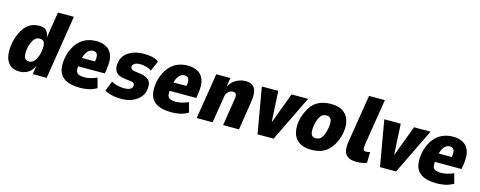

<svg xmlns="http://www.w3.org/2000/svg" viewBox="-31 -1373 5129 2052"><g transform="rotate(15 2533.5 -347.0)"><path d="M190 11Q114 11 74 -31Q34 -73 27.5 -145Q21 -217 44 -308Q69 -384 101.5 -430Q134 -476 176.5 -496.5Q219 -517 270 -517Q325 -517 348.5 -491Q372 -465 376 -424L379 -423L424 -705H600L488 0H334L350 -103Q337 -65 311.5 -39Q286 -13 254.5 -1Q223 11 190 11ZM259 -120Q282 -120 298.5 -130Q315 -140 329.5 -163.5Q344 -187 356 -226Q375 -306 364.5 -346Q354 -386 309 -386Q288 -386 271 -376.5Q254 -367 239.5 -343.5Q225 -320 212 -281Q194 -202 204.5 -161Q215 -120 259 -120Z M858 11Q747 11 689 -26.5Q631 -64 618 -132.5Q605 -201 628 -293Q651 -368 688.5 -417Q726 -466 779.5 -491.5Q833 -517 904 -517Q965 -517 1011 -492Q1057 -467 1078 -412Q1099 -357 1085 -265L1076 -206H759L774 -303H954L940 -286Q949 -336 945.5 -361.5Q942 -387 928.5 -397.5Q915 -408 896 -408Q872 -408 850.5 -393.5Q829 -379 813.5 -347.5Q798 -316 789 -262L784 -232Q777 -188 781 -161Q785 -134 808 -122Q831 -110 877 -110Q907 -110 944 -119Q981 -128 1012 -143L1042 -34Q990 -5 943 3Q896 11 858 11Z M1317 11Q1250 11 1203 -1.5Q1156 -14 1130 -32L1174 -143Q1194 -130 1218.5 -122Q1243 -114 1268 -110Q1293 -106 1315 -106Q1352 -106 1376 -116.5Q1400 -127 1406 -150Q1411 -170 1401 -182.5Q1391 -195 1369 -198L1291 -207Q1215 -217 1191.5 -260.5Q1168 -304 1185 -375Q1198 -421 1231.5 -452Q1265 -483 1315 -500Q1365 -517 1426 -517Q1467 -517 1499.5 -512Q1532 -507 1555 -497Q1578 -487 1592 -474L1542 -362Q1527 -377 1490 -388.5Q1453 -400 1417 -400Q1383 -400 1361.5 -389Q1340 -378 1334 -360Q1330 -341 1340.5 -328Q1351 -315 1378 -311L1447 -301Q1522 -289 1548 -249Q1574 -209 1554 -128Q1540 -87 1505.5 -55Q1471 -23 1422.5 -6Q1374 11 1317 11Z M1870 11Q1759 11 1701 -26.5Q1643 -64 1630 -132.5Q1617 -201 1640 -293Q1663 -368 1700.5 -417Q1738 -466 1791.5 -491.5Q1845 -517 1916 -517Q1977 -517 2023 -492Q2069 -467 2090 -412Q2111 -357 2097 -265L2088 -206H1771L1786 -303H1966L1952 -286Q1961 -336 1957.5 -361.5Q1954 -387 1940.5 -397.5Q1927 -408 1908 -408Q1884 -408 1862.5 -393.5Q1841 -379 1825.5 -347.5Q1810 -316 1801 -262L1796 -232Q1789 -188 1793 -161Q1797 -134 1820 -122Q1843 -110 1889 -110Q1919 -110 1956 -119Q1993 -128 2024 -143L2054 -34Q2002 -5 1955 3Q1908 11 1870 11Z M2148 0 2229 -506H2385L2370 -410H2372Q2402 -465 2452 -491Q2502 -517 2553 -517Q2604 -517 2632 -494.5Q2660 -472 2668 -428Q2676 -384 2666 -321L2616 0H2440L2488 -303Q2493 -331 2489 -345.5Q2485 -360 2474.5 -366.5Q2464 -373 2449 -373Q2433 -373 2416.5 -363.5Q2400 -354 2388 -339.5Q2376 -325 2373 -304L2324 0Z M2821 0 2733 -506H2915L2933 -171H2937L3062 -506H3245L2999 0Z M3413 11Q3328 11 3276.5 -26.5Q3225 -64 3210.5 -133.5Q3196 -203 3220 -295Q3238 -351 3263 -393.5Q3288 -436 3321.5 -463Q3355 -490 3399 -503.5Q3443 -517 3500 -517Q3586 -517 3637 -479.5Q3688 -442 3703 -374Q3718 -306 3694 -213Q3676 -156 3650.5 -114Q3625 -72 3592 -44Q3559 -16 3515 -2.5Q3471 11 3413 11ZM3432 -120Q3454 -120 3470.5 -128.5Q3487 -137 3501.5 -159.5Q3516 -182 3529 -226Q3549 -313 3536.5 -349.5Q3524 -386 3482 -386Q3462 -386 3444.5 -378.5Q3427 -371 3412.5 -348Q3398 -325 3385 -282Q3366 -196 3378 -158Q3390 -120 3432 -120Z M3920 11Q3831 11 3798 -33Q3765 -77 3780 -173L3866 -705H4041L3958 -186Q3956 -165 3956 -151Q3956 -137 3963 -129Q3970 -121 3985 -121Q4000 -121 4012 -123.5Q4024 -126 4032 -129L4030 -9Q4000 2 3975 6.5Q3950 11 3920 11Z M4176 0 4088 -506H4270L4288 -171H4292L4417 -506H4600L4354 0Z M4805 11Q4694 11 4636 -26.5Q4578 -64 4565 -132.5Q4552 -201 4575 -293Q4598 -368 4635.5 -417Q4673 -466 4726.5 -491.5Q4780 -517 4851 -517Q4912 -517 4958 -492Q5004 -467 5025 -412Q5046 -357 5032 -265L5023 -206H4706L4721 -303H4901L4887 -286Q4896 -336 4892.5 -361.5Q4889 -387 4875.5 -397.5Q4862 -408 4843 -408Q4819 -408 4797.5 -393.5Q4776 -379 4760.5 -347.5Q4745 -316 4736 -262L4731 -232Q4724 -188 4728 -161Q4732 -134 4755 -122Q4778 -110 4824 -110Q4854 -110 4891 -119Q4928 -128 4959 -143L4989 -34Q4937 -5 4890 3Q4843 11 4805 11Z"/></g></svg>

Font: Nunito Sans 7pt Condensed Black
Style: Italic
Weight: 900
Width: 3
Italic angle: -9°
Designer: Vernon Adams
Foundry: Vernon Adams
Version: Version 3.101;gftools[0.9.27]